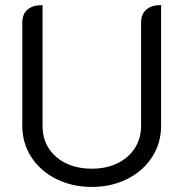

<svg xmlns="http://www.w3.org/2000/svg" viewBox="-20 -729 725 758"><path d="M68 -232V-639Q68 -673 88.5 -691Q109 -709 148 -709V-232Q148 -156 202 -109.5Q256 -63 343 -63Q400 -63 444 -84.5Q488 -106 512.5 -144.5Q537 -183 537 -232V-639Q537 -673 557.5 -691Q578 -709 616 -709V-232Q616 -164 580.5 -109Q545 -54 482.5 -22.5Q420 9 343 9Q265 9 202 -22.5Q139 -54 103.5 -109Q68 -164 68 -232Z"/></svg>

Font: K2D Light
Style: Regular
Weight: 300
Designer: Katatrad Aksorn Co.,Ltd.
Foundry: Cadson Demak Co.,Ltd.
Version: Version 1.000; ttfautohint (v1.6)